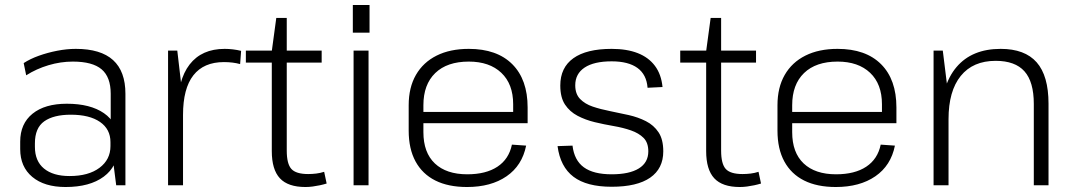

<svg xmlns="http://www.w3.org/2000/svg" viewBox="-20 -743 4307 770"><path d="M424 -172V-367Q424 -434 387.5 -465Q351 -496 272 -496Q223 -496 174.5 -481.5Q126 -467 85 -441L75 -490Q101 -507 136 -519.5Q171 -532 209.5 -539.5Q248 -547 284 -547Q384 -547 433.5 -502Q483 -457 483 -367V0H446ZM243 7Q158 7 109.5 -33.5Q61 -74 61 -145V-175Q61 -247 110.5 -287Q160 -327 248 -327Q342 -327 397 -289Q452 -251 452 -180V-148Q452 -76 396 -34.5Q340 7 243 7ZM259 -37Q335 -37 379 -70Q423 -103 423 -157V-173Q423 -225 381 -254Q339 -283 264 -283Q195 -283 157.5 -256.5Q120 -230 120 -168V-154Q120 -97 156.5 -67Q193 -37 259 -37Z M654 -540H691L714 -343V0H654ZM692 -301Q692 -422 740.5 -484.5Q789 -547 881 -547Q897 -547 914 -545Q931 -543 947 -539L943 -486Q914 -494 878 -494Q797 -494 755.5 -441Q714 -388 714 -282Z M1205 7Q1135 7 1102.5 -28Q1070 -63 1070 -137V-538L1088 -671H1130V-139Q1130 -86 1148.5 -65.5Q1167 -45 1216 -45Q1232 -45 1248.5 -47Q1265 -49 1280 -54L1290 -7Q1277 -3 1263 0Q1249 3 1234 5Q1219 7 1205 7ZM966 -540H1270V-492H966Z M1458 -540V0H1398V-540ZM1462 -723V-612H1395V-723Z M1853 7Q1778 7 1726 -19Q1674 -45 1646.5 -95.5Q1619 -146 1619 -219V-321Q1619 -392 1648 -442.5Q1677 -493 1731 -520Q1785 -547 1860 -547Q1973 -547 2034.5 -485.5Q2096 -424 2096 -312V-249H1667V-294H2048L2038 -276V-325Q2038 -406 1990.5 -451Q1943 -496 1860 -496Q1773 -496 1725.5 -450Q1678 -404 1678 -321V-213Q1678 -131 1724 -87.5Q1770 -44 1854 -44Q1929 -44 1975 -74.5Q2021 -105 2033 -163L2090 -159Q2074 -79 2011.5 -36Q1949 7 1853 7Z M2433 6Q2333 6 2280 -34Q2227 -74 2216 -157L2276 -159Q2283 -100 2321.5 -72Q2360 -44 2433 -44Q2504 -44 2542 -67.5Q2580 -91 2580 -136Q2580 -171 2561 -190Q2542 -209 2510.5 -220Q2479 -231 2441 -237.5Q2403 -244 2365.5 -253Q2328 -262 2296.5 -278.5Q2265 -295 2246 -323.5Q2227 -352 2227 -400Q2227 -472 2279.5 -509.5Q2332 -547 2433 -547Q2494 -547 2537.5 -530Q2581 -513 2606.5 -479Q2632 -445 2637 -394L2577 -391Q2573 -444 2536.5 -470.5Q2500 -497 2433 -497Q2362 -497 2324.5 -472Q2287 -447 2287 -401Q2287 -366 2306.5 -346Q2326 -326 2357 -315.5Q2388 -305 2426 -297.5Q2464 -290 2501.5 -281.5Q2539 -273 2570.5 -257Q2602 -241 2621 -212.5Q2640 -184 2640 -136Q2640 -67 2587.5 -30.5Q2535 6 2433 6Z M2947 7Q2877 7 2844.5 -28Q2812 -63 2812 -137V-538L2830 -671H2872V-139Q2872 -86 2890.5 -65.5Q2909 -45 2958 -45Q2974 -45 2990.5 -47Q3007 -49 3022 -54L3032 -7Q3019 -3 3005 0Q2991 3 2976 5Q2961 7 2947 7ZM2708 -540H3012V-492H2708Z M3332 7Q3257 7 3205 -19Q3153 -45 3125.5 -95.5Q3098 -146 3098 -219V-321Q3098 -392 3127 -442.5Q3156 -493 3210 -520Q3264 -547 3339 -547Q3452 -547 3513.5 -485.5Q3575 -424 3575 -312V-249H3146V-294H3527L3517 -276V-325Q3517 -406 3469.5 -451Q3422 -496 3339 -496Q3252 -496 3204.5 -450Q3157 -404 3157 -321V-213Q3157 -131 3203 -87.5Q3249 -44 3333 -44Q3408 -44 3454 -74.5Q3500 -105 3512 -163L3569 -159Q3553 -79 3490.5 -36Q3428 7 3332 7Z M4126 -326Q4126 -415 4088.5 -457Q4051 -499 3973 -499Q3882 -499 3833 -438.5Q3784 -378 3784 -265L3754 -203V-264Q3754 -401 3816 -474Q3878 -547 3993 -547Q4090 -547 4137.5 -493Q4185 -439 4185 -327V0H4126ZM3724 -540H3761L3784 -354V0H3724Z"/></svg>

Font: Pathway Extreme 28pt ExtraLight
Style: Regular
Weight: 250
Designer: Eduardo Rodriguez Tunni
Foundry: Eduardo Rodriguez Tunni
Version: Version 1.001;gftools[0.9.26]